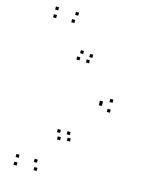

<svg xmlns="http://www.w3.org/2000/svg" viewBox="-146 -898 912 1196"><g transform="rotate(15 310.0 -300.5)"><path d="M498.5 -295V-315H478.5V-295ZM290.5 -56.5V-76.5H270.5V-56.5ZM302.5 -12.5V-32.5H282.5V-12.5ZM199.5 160V140H179.5V160ZM82 160V140H62V160ZM82 210V190H62V210ZM211 210V190H191V210ZM364 -20.5V-40.5H344V-20.5ZM352.5 -59V-79H332.5V-59ZM558 -258.5V-278.5H538V-258.5ZM558 -322.5V-342.5H538V-322.5ZM352.5 -522V-542H332.5V-522ZM364 -560.5V-580.5H344V-560.5ZM211 -791V-811H191V-791ZM82 -791V-811H62V-791ZM82 -741V-761H62V-741ZM199.5 -741V-761H179.5V-741ZM302.5 -568.5V-588.5H282.5V-568.5ZM290.5 -524.5V-544.5H270.5V-524.5ZM498.5 -286V-306H478.5V-286Z"/></g></svg>

Font: Monaspace Radon Dots Var
Style: Regular
Weight: 400
Designer: Riley Cran and the Lettermatic Team
Version: Version 1.100 (Monaspace Radon Dots)